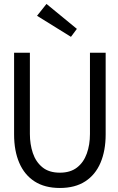

<svg xmlns="http://www.w3.org/2000/svg" viewBox="-20 -922 587 954"><path d="M277.5 12Q202.5 12 152 -20.5Q101.5 -53 75.8 -112.8Q50 -172.5 50 -254.5V-660H128.5V-256.5Q128.5 -205.5 143.2 -161.5Q158 -117.5 190.8 -90.8Q223.5 -64 277.5 -64Q329.5 -64 362.5 -89.5Q395.5 -115 411.2 -158.8Q427 -202.5 427 -256.5V-660H505V-254.5Q505 -173.5 479.5 -113.5Q454 -53.5 403.5 -20.8Q353 12 277.5 12ZM332.5 -739 164 -843.5 211 -902.5 362 -778.5Z"/></svg>

Font: Lucymar Sans
Style: Regular
Weight: 400
Foundry: The League of Moveable Type (original font) / Main changes by Cristiano Sobral with portions from Mirco Monsees
Version: Version 2.001;August 30, 2020;FontCreator 13.0.0.2681 64-bit